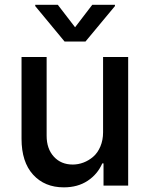

<svg xmlns="http://www.w3.org/2000/svg" viewBox="-20 -787 634 814"><path d="M417 -226.1V-545.4H523.4V0H418.9V-94.2H413.6Q393.6 -48.3 351.6 -20.5Q309.6 7.3 250.5 7.3Q169.4 7.3 120.4 -46.4Q71.3 -100.1 71.3 -198.7V-545.4H177.7V-211.4Q177.7 -156.2 208.3 -122.8Q238.8 -89.4 288.6 -89.4Q311.5 -89.4 334 -97.9Q356.4 -106.4 375.2 -122.6Q394 -138.7 405.5 -165.8Q417 -192.9 417 -226.1ZM225.1 -766.6 298.3 -671.4 371.1 -766.6H467.3V-761.2L342.3 -610.8H253.9L129.4 -761.2V-766.6Z"/></svg>

Font: Karasuma Gothic
Style: Regular
Weight: 500
Designer: Rasmus Andersson / Ryoko Nishizuka
Foundry: Genbu
Version: Version 1.00